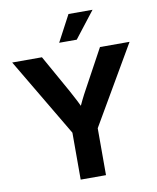

<svg xmlns="http://www.w3.org/2000/svg" viewBox="-100 -1022 899 1098"><g transform="rotate(-10 349.5 -472.5)"><path d="M278.3 0V-272.5L8.8 -727.5H181.6L305.2 -507.3Q322.3 -476.6 337.9 -445.8Q353.5 -415 369.1 -381.3H336.4Q351.6 -415 366.7 -445.8Q381.8 -476.6 398.9 -507.3L518.6 -727.5H690.4L425.3 -272.5V0ZM293 -792 374 -944.8H513.7L395 -792Z"/></g></svg>

Font: Inter 28pt
Style: Bold
Weight: 700
Designer: Rasmus Andersson
Foundry: rsms
Version: Version 4.001;git-66647c0bb